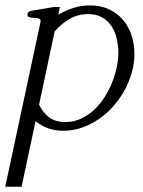

<svg xmlns="http://www.w3.org/2000/svg" viewBox="-20 -479 532 712"><path d="M418.9 -283.7Q418.9 -310.1 412.8 -335.9Q406.7 -361.8 393.6 -381.8Q380.4 -401.9 359.1 -414.3Q337.9 -426.8 307.1 -426.8Q269.5 -426.8 238.5 -408.9Q207.5 -391.1 182.6 -362.3L125 -91.3Q137.7 -63 161.1 -44.7Q184.6 -26.4 222.2 -26.4Q252 -26.4 278.3 -38.1Q304.7 -49.8 326.7 -69.6Q348.6 -89.4 365.7 -115.5Q382.8 -141.6 394.5 -170.2Q406.2 -198.7 412.6 -228Q418.9 -257.3 418.9 -283.7ZM478.5 -279.3Q478.5 -245.1 469 -210.7Q459.5 -176.3 442.1 -144.5Q424.8 -112.8 400.6 -85.4Q376.5 -58.1 347.2 -37.8Q317.9 -17.6 284.4 -5.9Q251 5.9 215.3 5.9Q183.6 5.9 158 -3.4Q132.3 -12.7 111.8 -29.8L60.1 213.4H-0.5L130.4 -398.4Q131.8 -405.3 127.7 -408.2Q123.5 -411.1 117.2 -412.1Q110.8 -413.1 103.5 -413.1Q96.2 -413.1 91.3 -414.6Q87.4 -415.5 84.2 -418Q81.1 -420.4 82 -426.8Q84 -435.1 89.6 -437Q95.2 -439 102.1 -439.9L180.2 -453.1H202.1L195.8 -424.3Q223.1 -440.4 252.7 -449.7Q282.2 -459 314 -459Q353 -459 383.5 -444.8Q414.1 -430.7 435.3 -406.2Q456.5 -381.8 467.5 -349.1Q478.5 -316.4 478.5 -279.3Z"/></svg>

Font: Atsinvsda
Style: Italic
Weight: 400
Italic angle: -12°
Designer: Al Webster
Foundry: Al Webster and Michael Everson
Version: Version 2.000